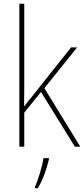

<svg xmlns="http://www.w3.org/2000/svg" viewBox="-20 -780 447 1021"><path d="M109 -376V-760H83V0H109V-181L198 -291L378 0H407L216 -311L390 -528H358L156 -274C138 -252 127 -239 108 -214C109 -271 109 -318 109 -376ZM240 68V61H211C206 103 181 181 166 214V221H181C209 175 228 118 240 68Z"/></svg>

Font: Noto Sans Devanagari SemiCondensed Thin
Style: Regular
Weight: 100
Width: 4
Designer: Jelle Bosma - Monotype Design Team
Foundry: Monotype Imaging Inc.
Version: Version 2.004